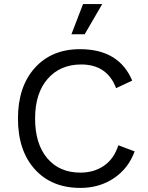

<svg xmlns="http://www.w3.org/2000/svg" viewBox="-20 -911 726 941"><path d="M387 -891H481L395 -743H330ZM640 -169Q609 -85 538 -37.5Q467 10 374 10Q233 10 150.5 -81.5Q68 -173 68 -330Q68 -486 150.5 -578Q233 -670 372 -670Q563 -670 628 -516L549 -479Q505 -595 378 -595Q275 -595 213.5 -524.5Q152 -454 152 -330Q152 -206 211.5 -135.5Q271 -65 374 -65Q441 -65 490 -99Q539 -133 560 -199Z"/></svg>

Font: Work Sans
Style: Regular
Weight: 400
Designer: Wei Huang
Foundry: Wei Huang
Version: Version 1.032;PS 001.032;hotconv 1.0.70;makeotf.lib2.5.58329